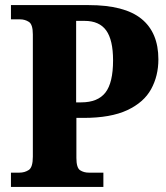

<svg xmlns="http://www.w3.org/2000/svg" viewBox="-20 -734 651 754"><path d="M23 0V-56H56Q77 -56 93 -66.5Q109 -77 109 -119V-599Q109 -638 93.5 -648Q78 -658 59 -658H23V-714H328Q469 -714 535.5 -660Q602 -606 602 -501Q602 -436 573.5 -384Q545 -332 480 -301.5Q415 -271 308 -271H280V-114Q280 -75 294.5 -65.5Q309 -56 329 -56H386V0ZM299 -332Q364 -332 394 -370.5Q424 -409 424 -497Q424 -577 397 -614.5Q370 -652 312 -652H279V-332Z"/></svg>

Font: Noto Serif SemiCondensed ExtraBold
Style: Regular
Weight: 800
Width: 4
Designer: Monotype Design Team
Foundry: Monotype Imaging Inc.
Version: Version 2.015